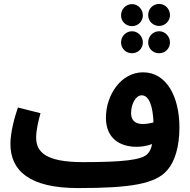

<svg xmlns="http://www.w3.org/2000/svg" viewBox="-20 -936 969 977"><path d="M790 -804C820 -804 845 -829 845 -859C845 -891 820 -916 790 -916C758 -916 734 -891 734 -859C734 -829 758 -804 790 -804ZM652 -803C682 -803 707 -827 707 -858C707 -889 682 -915 652 -915C620 -915 596 -889 596 -858C596 -827 620 -803 652 -803ZM652 -665C682 -665 707 -689 707 -720C707 -751 682 -777 652 -777C620 -777 596 -751 596 -720C596 -689 620 -665 652 -665ZM790 -665C820 -665 845 -689 845 -720C845 -751 820 -777 790 -777C758 -777 734 -751 734 -720C734 -689 758 -665 790 -665ZM377 21C645 21 772 0 832 -71C869 -113 893 -189 893 -287C893 -445 827 -568 708 -568C596 -568 519 -453 519 -337C519 -234 587 -189 676 -189C699 -189 728 -193 754 -203C749 -178 741 -163 730 -152C701 -122 605 -111 402 -111C210 -111 164 -164 164 -236C164 -277 176 -322 186 -360L71 -389C54 -339 33 -262 33 -204C33 -68 129 21 377 21ZM647 -360C647 -409 672 -451 701 -451C738 -451 758 -397 761 -313C742 -308 723 -305 707 -305C670 -305 647 -322 647 -360Z"/></svg>

Font: Noto Sans Arabic UI Cn
Style: Bold
Weight: 700
Width: 3
Designer: Monotype Design Team, Nadine Chahine and Nizar Qandah
Foundry: Monotype Imaging Inc.
Version: Version 2.010